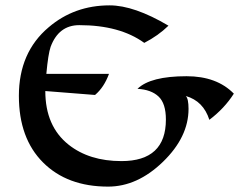

<svg xmlns="http://www.w3.org/2000/svg" viewBox="-20 -692 899 720"><path d="M435.5 -87.9Q602.1 -87.9 602.1 -243.7Q602.1 -304.2 574.5 -330.1Q546.9 -356 495.6 -358.9Q543.9 -406.2 679.7 -406.2Q793 -406.2 856.9 -340.8Q821.8 -285.6 765.1 -242.7Q742.7 -313 676.8 -332Q687 -321.8 687 -283.7Q687 -178.2 591.1 -85.2Q495.1 7.8 385.3 7.8Q231.9 7.8 141.4 -82.8Q50.8 -173.3 50.8 -332.5Q50.8 -495.6 162.6 -589.8Q258.8 -671.9 391.1 -671.9Q482.9 -671.9 611.8 -595.7Q573.2 -558.1 521 -531.2Q429.2 -597.7 277.3 -597.7Q200.2 -597.7 169.9 -516.6Q160.6 -489.7 153.8 -415H388.7Q370.1 -364.3 336.4 -335.9L149.9 -350.6Q149.9 -218.8 237.3 -149.4Q314.9 -87.9 435.5 -87.9Z"/></svg>

Font: Balgruf
Style: Regular
Weight: 500
Designer: Paul James MIller
Foundry: High-Logic / Made with FontCreator
Version: Version 1.201;March 28, 2021;FontCreator 13.0.0.2683 64-bit